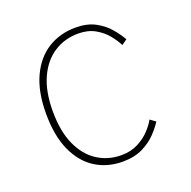

<svg xmlns="http://www.w3.org/2000/svg" viewBox="-127 -831 964 968"><g transform="rotate(-20 355.0 -347.5)"><path d="M371.5 11Q289 11 225.2 -29.5Q161.5 -70 125.5 -150Q89.5 -230 89.5 -348Q89.5 -466 126.8 -545.8Q164 -625.5 229 -665.8Q294 -706 377 -706Q439 -706 482.2 -682.8Q525.5 -659.5 553.5 -626.2Q581.5 -593 598.5 -562.5L569.5 -542.5Q555.5 -570.5 530.8 -600.8Q506 -631 468.5 -652Q431 -673 379 -673Q307.5 -673 250 -636.5Q192.5 -600 159 -527.5Q125.5 -455 125.5 -348Q125.5 -241 158.2 -168.2Q191 -95.5 247.8 -58.8Q304.5 -22 376 -22Q427.5 -22 466.5 -42.5Q505.5 -63 531.2 -91Q557 -119 569.5 -142.5L598.5 -121.5Q582.5 -95.5 553.2 -64.5Q524 -33.5 479.2 -11.2Q434.5 11 371.5 11Z"/></g></svg>

Font: League Mono Thin
Style: Regular
Weight: 100
Width: 6
Designer: Tyler Finck
Foundry: The League of Moveable Type / Tyler Finck
Version: Version 2.300;RELEASE